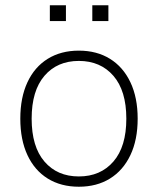

<svg xmlns="http://www.w3.org/2000/svg" viewBox="-20 -700 599 728"><path d="M279 8Q211 8 161 -23Q111 -54 84 -112Q57 -170 57 -250Q57 -330 84 -388Q111 -446 161 -477Q211 -508 279 -508Q347 -508 397 -477Q447 -446 474.5 -388Q502 -330 502 -250Q502 -170 474.5 -112Q447 -54 397 -23Q347 8 279 8ZM279 -31Q361 -31 410 -87.5Q459 -144 459 -250Q459 -356 410 -412.5Q361 -469 279 -469Q197 -469 148.5 -412.5Q100 -356 100 -250Q100 -144 148.5 -87.5Q197 -31 279 -31ZM330 -620V-680H391V-620ZM169 -620V-680H230V-620Z"/></svg>

Font: Mulish ExtraLight
Style: Regular
Weight: 200
Designer: Vernon Adams
Foundry: Vernon Adams
Version: Version 3.603